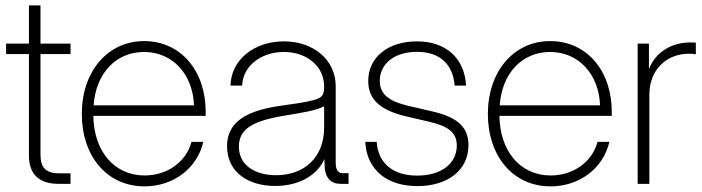

<svg xmlns="http://www.w3.org/2000/svg" viewBox="-20 -676 2583 706"><path d="M86.4 -656.2V-515.6H2.4V-477.1H86.4V-104C86.4 -35.6 123.5 0 195.3 0H239.3V-38.6H197.8C149.4 -38.6 128.9 -59.1 128.9 -106.9V-477.1H239.3V-515.6H128.9V-656.2Z M511.7 9.3C616.2 9.3 705.1 -56.2 727.5 -154.3H684.1C664.1 -79.6 594.2 -30.8 511.7 -30.8C398.9 -30.8 324.7 -121.6 323.2 -250H736.3V-265.1C736.3 -414.6 645.5 -524.9 509.8 -524.9C375 -524.9 280.8 -412.1 280.8 -257.3C280.8 -103 372.1 9.3 511.7 9.3ZM324.2 -288.6C332.5 -405.8 405.8 -484.9 509.8 -484.9C613.3 -484.9 689 -404.8 693.4 -288.6Z M991.2 7.8C1083.5 7.8 1147.9 -34.2 1172.9 -91.3L1173.8 -62C1176.3 -21.5 1196.8 0 1232.4 0H1261.7V-39.1H1241.2C1222.7 -39.1 1214.4 -51.3 1214.4 -79.1V-359.4C1214.4 -455.1 1133.8 -523.9 1023.9 -523.9C912.6 -523.9 829.1 -454.1 827.6 -361.3H870.6C872.1 -431.2 938 -484.9 1023.9 -484.9C1109.4 -484.9 1171.9 -431.2 1171.9 -357.9C1171.9 -324.2 1163.6 -316.4 1131.8 -307.6C1102.5 -299.8 1065.4 -294.4 1019 -288.1C890.1 -271 814.9 -230 814.9 -138.7C814.9 -39.1 897.5 7.8 991.2 7.8ZM995.1 -31.7C918 -31.7 858.4 -68.4 858.4 -136.7C858.4 -201.2 907.7 -231.4 1027.3 -251C1096.7 -262.7 1138.7 -268.6 1171.9 -285.2V-207.5C1171.9 -97.2 1099.1 -31.7 995.1 -31.7Z M1514.6 8.3C1627 8.3 1702.6 -50.8 1702.6 -142.1C1702.6 -212.4 1657.2 -246.1 1568.4 -266.6L1480.5 -287.1C1413.6 -302.7 1376.5 -327.6 1376.5 -378.4C1376.5 -441.9 1430.7 -485.4 1513.2 -485.4C1597.2 -485.4 1645.5 -439.9 1651.9 -361.3H1693.8C1688 -463.4 1618.7 -523.9 1513.2 -523.9C1406.7 -523.9 1334 -465.3 1334 -378.4C1334 -308.1 1381.3 -270 1472.2 -248.5L1559.6 -228C1623 -212.9 1659.7 -191.9 1659.7 -141.1C1659.7 -75.7 1604 -30.3 1514.2 -30.3C1422.9 -30.3 1370.1 -77.6 1365.2 -154.3H1323.2C1328.1 -52.2 1402.3 8.3 1514.6 8.3Z M2004.9 9.3C2109.4 9.3 2198.2 -56.2 2220.7 -154.3H2177.2C2157.2 -79.6 2087.4 -30.8 2004.9 -30.8C1892.1 -30.8 1817.9 -121.6 1816.4 -250H2229.5V-265.1C2229.5 -414.6 2138.7 -524.9 2002.9 -524.9C1868.2 -524.9 1773.9 -412.1 1773.9 -257.3C1773.9 -103 1865.2 9.3 2004.9 9.3ZM1817.4 -288.6C1825.7 -405.8 1898.9 -484.9 2002.9 -484.9C2106.4 -484.9 2182.1 -404.8 2186.5 -288.6Z M2324.7 0H2367.7V-327.1C2367.7 -419.9 2430.7 -478.5 2513.7 -478.5C2525.4 -478.5 2533.7 -477.1 2538.6 -476.6V-519C2532.2 -519.5 2527.8 -520 2519 -520C2447.8 -520 2390.6 -482.9 2367.2 -424.3H2366.2V-515.6H2324.7Z"/></svg>

Font: Raveo Display Display ExLight
Style: Regular
Weight: 200
Designer: Jakub Foglar, Rasmus Andersson (Inter)
Foundry: Jakubfoglar.com
Version: Version 1.100;Glyphs 3.2.3 (3260)